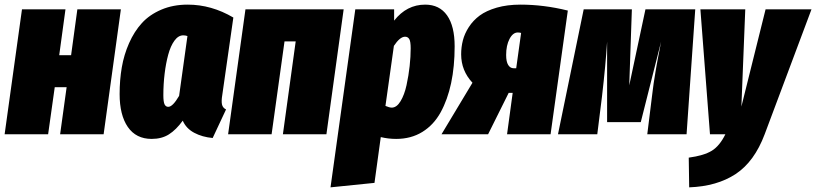

<svg xmlns="http://www.w3.org/2000/svg" viewBox="-32 -574 3490 821"><path d="M225.1 0 252.9 -201.2H202.1L173.8 0H-12.2L62 -534.2H248L221.2 -337.9H272L298.8 -534.2H484.9L411.1 0Z M770.5 -554.2Q872.1 -554.2 965.8 -499L918.5 -168Q914.1 -142.1 917.2 -127.4Q920.4 -112.8 934.6 -106L877.4 16.1Q833 12.2 798.3 -6.3Q763.7 -24.9 749.5 -58.1Q721.2 -19 690.4 0.5Q659.7 20 616.7 20Q549.8 20 514.6 -31Q479.5 -82 479.5 -171.9Q479.5 -231.9 488.8 -285.9Q498 -339.8 520 -389.6Q542 -439.5 574.7 -475.3Q607.4 -511.2 657.7 -532.7Q708 -554.2 770.5 -554.2ZM751.5 -422.9Q730.5 -422.9 713.9 -400.1Q697.3 -377.4 687.3 -340.1Q677.2 -302.7 671.9 -258.3Q666.5 -213.9 666.5 -167Q666.5 -138.7 671.6 -127.9Q676.8 -117.2 687.5 -117.2Q706.5 -117.2 733.9 -164.1L769.5 -419.9Q760.7 -422.9 751.5 -422.9Z M1177.7 0 1232.4 -397H1184.6L1129.4 0H943.4L1017.6 -534.2H1437.5L1363.8 0Z M1381.3 227.1 1487.3 -534.2H1653.3V-485.8Q1707 -554.2 1786.1 -554.2Q1847.2 -554.2 1879.6 -508.3Q1912.1 -462.4 1912.1 -376Q1912.1 -289.6 1897 -218.5Q1881.8 -147.5 1852.1 -93.5Q1822.3 -39.6 1773.9 -9.8Q1725.6 20 1662.1 20Q1628.4 20 1596.2 12.2L1569.3 208ZM1643.1 -113.8Q1664.1 -113.8 1680.7 -141.1Q1697.3 -168.5 1706.3 -209.7Q1715.3 -251 1719.7 -291.7Q1724.1 -332.5 1724.1 -367.2Q1724.1 -397 1718 -407Q1711.9 -417 1700.2 -417Q1678.2 -417 1652.3 -377.9L1616.2 -121.1Q1633.3 -113.8 1643.1 -113.8Z M2193.4 -554.2Q2293.5 -554.2 2396 -528.8L2322.3 0H2136.2L2160.2 -176.8H2143.1L2055.2 0H1856L1988.3 -220.2Q1939.9 -272 1939.9 -341.8Q1939.9 -372.6 1947.3 -401.4Q1954.6 -430.2 1972.9 -458.5Q1991.2 -486.8 2019.3 -507.6Q2047.4 -528.3 2092 -541.3Q2136.7 -554.2 2193.4 -554.2ZM2182.1 -435.1Q2161.1 -435.1 2146.7 -407.5Q2132.3 -379.9 2132.3 -338.9Q2132.3 -310.1 2141.1 -296.1Q2149.9 -282.2 2164.1 -282.2H2175.3L2196.3 -433.1Q2190.4 -435.1 2182.1 -435.1Z M2940.9 -534.2 2903.8 0H2735.8L2755.9 -162.1Q2757.8 -177.7 2759.8 -192.9Q2761.7 -208 2763.2 -218.5Q2764.6 -229 2767.6 -246.1Q2770.5 -263.2 2771.5 -270.3Q2772.5 -277.3 2776.4 -298.8Q2780.3 -320.3 2781.5 -326.2Q2782.7 -332 2788.1 -360.1Q2793.5 -388.2 2794.9 -396L2708 -51.8H2564V-396Q2558.1 -299.3 2542 -160.2L2522 0H2354L2463.9 -534.2H2669.9L2658.7 -209L2728 -534.2Z M3438 -534.2 3237.8 0Q3193.8 117.2 3114 169.9Q3034.2 222.7 2915 227.1L2913.1 100.1Q2978 91.3 3011.7 70.6Q3045.4 49.8 3069.8 0H3003.9L2962.9 -534.2H3154.8L3138.2 -118.2L3241.7 -534.2Z"/></svg>

Font: Fira Sans Compressed Heavy
Style: Italic
Weight: 900
Width: 3
Italic angle: -8°
Designer: Carrois Corporate & Edenspiekermann AG
Foundry: Carrois Corporate GbR & Edenspiekermann AG
Version: Version 4.203;PS 004.203;hotconv 1.0.88;makeotf.lib2.5.64775